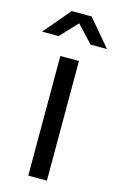

<svg xmlns="http://www.w3.org/2000/svg" viewBox="-124 -837 568 914"><g transform="rotate(15 160.0 -380.0)"><path d="M110.8 -785.2H209L319.8 -654.3H238.8L160.2 -738.3L81.1 -654.3H0ZM113.8 -564.9H205.6V24.9H113.8Z"/></g></svg>

Font: BIZ UDPGothic
Style: Regular
Weight: 400
Designer: TypeBank Co., Ltd.
Foundry: Morisawa Inc.
Version: Version 1.051